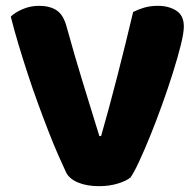

<svg xmlns="http://www.w3.org/2000/svg" viewBox="-20 -629 674 659"><path d="M428 -20Q414 -8 384.5 1Q355 10 320 10Q278 10 248 -2.5Q218 -15 207 -37Q196 -60 180 -96.5Q164 -133 146.5 -178Q129 -223 110.5 -273.5Q92 -324 75 -376Q58 -428 43 -478Q28 -528 17 -572Q31 -586 57.5 -597.5Q84 -609 114 -609Q151 -609 174.5 -593.5Q198 -578 209 -536Q236 -438 263.5 -348.5Q291 -259 321 -162H327Q354 -256 382.5 -367Q411 -478 437 -588Q455 -597 475.5 -603Q496 -609 522 -609Q559 -609 585 -592.5Q611 -576 611 -538Q611 -516 600.5 -474Q590 -432 573.5 -379.5Q557 -327 536.5 -270Q516 -213 495.5 -162.5Q475 -112 457 -73.5Q439 -35 428 -20Z"/></svg>

Font: Baloo Cyrillic
Style: Regular
Weight: 400
Designer: Ek Type, Denis Ignatov
Foundry: Ek Type
Version: Version 1.50 July 26, 2019